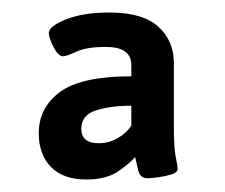

<svg xmlns="http://www.w3.org/2000/svg" viewBox="-20 -727 359 307"><path d="M118 -440Q81 -440 61.5 -460Q42 -480 42 -514Q42 -555 76 -580Q110 -605 190 -605V-623Q190 -652 149 -652Q119 -652 102.5 -644.5Q86 -637 81 -637Q73 -637 65.5 -652Q58 -667 58 -674Q58 -685 85.5 -696Q113 -707 155 -707Q208 -707 233 -684.5Q258 -662 258 -626V-526Q258 -490 261 -476Q264 -462 264 -457Q264 -451 254 -448Q244 -445 232.5 -443.5Q221 -442 216 -442Q204 -442 201 -454.5Q198 -467 196 -476Q190 -468 170.5 -454Q151 -440 118 -440ZM138 -498Q154 -498 168 -506Q182 -514 190 -526V-558Q157 -558 133.5 -550.5Q110 -543 110 -521Q110 -498 138 -498Z"/></svg>

Font: Asap SemiBold
Style: Regular
Weight: 600
Designer: Pablo Cosgaya
Foundry: Omnibus-Type
Version: Version 3.001; ttfautohint (v1.8.3)